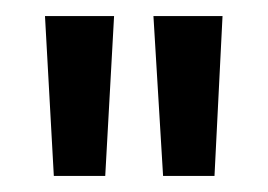

<svg xmlns="http://www.w3.org/2000/svg" viewBox="-20 -816 334 239"><path d="M36 -796H122L111 -597H47ZM171 -796H257L247 -597H183Z"/></svg>

Font: Parkinsans
Style: Regular
Weight: 400
Designer: Red Stone, Indian Type Foundry
Foundry: Indian Type Foundry
Version: Version 1.000